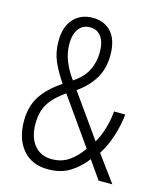

<svg xmlns="http://www.w3.org/2000/svg" viewBox="-111 -803 738 892"><g transform="rotate(15 258.5 -357.0)"><path d="M225 -724Q282 -724 315 -686.5Q348 -649 348 -577Q348 -512 319.5 -464.5Q291 -417 238 -380L385 -173Q403 -202 415.5 -243Q428 -284 432 -329H486Q481 -277 463.5 -222.5Q446 -168 419 -127L512 0H446L385 -87Q352 -44 309 -17Q266 10 204 10Q126 10 82.5 -41.5Q39 -93 39 -179Q39 -248 70.5 -297.5Q102 -347 168 -391Q135 -440 116.5 -482.5Q98 -525 98 -579Q98 -647 132.5 -685.5Q167 -724 225 -724ZM224 -678Q189 -678 169.5 -651.5Q150 -625 150 -579Q150 -536 166.5 -495.5Q183 -455 210 -419Q256 -449 276.5 -489Q297 -529 297 -578Q297 -625 278 -651.5Q259 -678 224 -678ZM196 -353Q142 -316 118 -276.5Q94 -237 94 -180Q94 -115 125 -77.5Q156 -40 209 -40Q256 -40 291 -64Q326 -88 354 -129Z"/></g></svg>

Font: Noto Sans Myanmar UI Condensed Light
Style: Regular
Weight: 300
Width: 3
Designer: Monotype Design Team
Foundry: Monotype Imaging Inc.
Version: Version 2.103; ttfautohint (v1.8.4.7-5d5b)